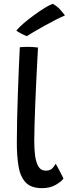

<svg xmlns="http://www.w3.org/2000/svg" viewBox="-20 -960 362 998"><path d="M310 -32Q298.5 -15.5 269 1.2Q239.5 18 198.5 18Q141 18 113 -12.2Q85 -42.5 76.2 -95.8Q67.5 -149 67.5 -218Q67.5 -272.5 69 -340Q70.5 -407.5 73 -476.8Q75.5 -546 78 -608.2Q80.5 -670.5 83 -714.5Q106 -716.5 125 -716.5Q138 -716.5 151 -715.5Q164 -714.5 177.5 -713Q175.5 -677 173 -627.8Q170.5 -578.5 167.8 -523Q165 -467.5 163 -412.2Q161 -357 159.5 -308.8Q158 -260.5 158 -226.5Q158 -188.5 162.2 -153.2Q166.5 -118 179.2 -95.5Q192 -73 218.5 -73Q238.5 -73 249.8 -83Q261 -93 269 -108.5Q273 -103.5 282 -86.5Q291 -69.5 299.5 -53Q308 -36.5 310 -32ZM254 -940Q276.5 -928.5 293.8 -909Q311 -889.5 317.5 -879.5Q301.5 -873.5 272.2 -858.5Q243 -843.5 211 -825.8Q179 -808 153.5 -793Q128 -778 119 -772Q114.5 -773.5 103 -779Q91.5 -784.5 80.5 -790.8Q69.5 -797 65 -801Q77 -816.5 102 -838Q127 -859.5 156.8 -881.2Q186.5 -903 213 -919.2Q239.5 -935.5 254 -940Z"/></svg>

Font: Grandstander
Style: Regular
Weight: 400
Designer: Tyler Finck
Foundry: Etcetera Type Co
Version: Version 1.200; ttfautohint (v1.8.3)